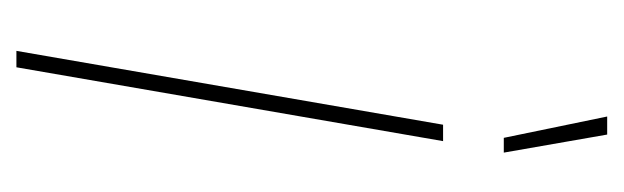

<svg xmlns="http://www.w3.org/2000/svg" viewBox="-283 -477 760 234"><g transform="rotate(90 97.0 -360.0)"><path d="M42 0H62L152 -520H132ZM148 -594H166L144 -720H122Z"/></g></svg>

Font: Fixel Text 20240404 Thin
Style: Italic
Weight: 100
Width: 4
Italic angle: -10°
Designer: AlfaBravo + MacPaw
Foundry: Kyrylo Tkachov, Marchela Mozhyna, Serhii Makarenko, Maria Weinstein, Zakhar Kryvoshyya
Version: Version 1.211;Glyphs 3.2 (3225)